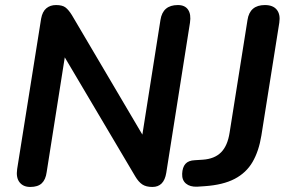

<svg xmlns="http://www.w3.org/2000/svg" viewBox="-20 -733 1141 761"><path d="M100 8Q72 8 57.5 -10.5Q43 -29 48 -63L143 -659Q148 -687 163.5 -700Q179 -713 202 -713Q227 -713 239.5 -703.5Q252 -694 265 -673L564 -166H539L616 -654Q625 -713 685 -713Q713 -713 725.5 -694.5Q738 -676 733 -643L639 -48Q630 8 584 8Q559 8 544 -2Q529 -12 516 -34L217 -539H242L165 -51Q161 -21 145.5 -6.5Q130 8 100 8ZM791 5 761 7Q733 8 717 -5.5Q701 -19 702 -44Q703 -70 715 -83.5Q727 -97 752 -98L783 -100Q830 -103 856 -129Q882 -155 890 -207L961 -654Q970 -713 1030 -713Q1062 -713 1077 -694.5Q1092 -676 1087 -643L1016 -196Q1006 -134 981 -91Q956 -48 910 -24Q864 0 791 5Z"/></svg>

Font: Nunito Variable Extra Light
Style: Italic
Weight: 200
Italic angle: -9°
Designer: Vernon Adams
Foundry: Vernon Adams
Version: Version 3.602